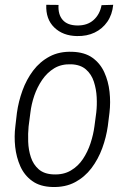

<svg xmlns="http://www.w3.org/2000/svg" viewBox="-20 -749 516 780"><path d="M42.5 -236.8 48.8 -291Q55.2 -336.9 71.3 -381.3Q87.4 -425.8 114.7 -462.2Q142.1 -498.5 181.6 -519.5Q221.2 -540.5 272.9 -538.6Q323.7 -537.1 355.5 -514.4Q387.2 -491.7 403.8 -455.1Q420.4 -418.5 425 -376Q429.7 -333.5 424.8 -291.5L418 -236.8Q411.6 -191.4 395.3 -146.7Q378.9 -102.1 351.6 -65.9Q324.2 -29.8 284.9 -8.8Q245.6 12.2 192.9 10.7Q142.6 9.3 110.8 -13.7Q79.1 -36.6 62.7 -73.2Q46.4 -109.9 41.7 -152.3Q37.1 -194.8 42.5 -236.8ZM103.5 -291.5 96.2 -235.4Q93.3 -206.5 94.5 -173.1Q95.7 -139.6 105.5 -110.1Q115.2 -80.6 137.2 -61.3Q159.2 -42 196.8 -40.5Q237.8 -38.6 267.6 -56.2Q297.4 -73.7 316.9 -103Q336.4 -132.3 347.9 -167.5Q359.4 -202.6 363.8 -236.8L371.1 -292Q374.5 -321.3 372.8 -354.2Q371.1 -387.2 361.3 -417.2Q351.6 -447.3 329.3 -466.8Q307.1 -486.3 269.5 -487.8Q229.5 -489.3 200.4 -471.7Q171.4 -454.1 151.1 -424.3Q130.9 -394.5 119.1 -359.9Q107.4 -325.2 103.5 -291.5ZM392.6 -728 439.9 -729.5Q436 -689.5 416 -660.6Q396 -631.8 364.5 -616.7Q333 -601.6 292.5 -602.5Q235.4 -603.5 200.4 -637.5Q165.5 -671.4 168 -729.5L217.8 -729Q215.3 -690.4 234.6 -668.2Q253.9 -646 293.9 -645.5Q334.5 -645 359.9 -667.5Q385.3 -689.9 392.6 -728Z"/></svg>

Font: Roboto Condensed Light
Style: Italic
Weight: 300
Italic angle: -12°
Designer: Christian Robertson
Foundry: Google
Version: Version 3.0; 2020